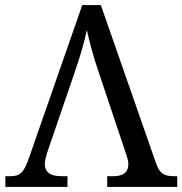

<svg xmlns="http://www.w3.org/2000/svg" viewBox="-20 -734 716 754"><path d="M1 0H245V-42H222C178 -42 156 -57 156 -91C156 -102 160 -118 165 -134L275 -455C296 -517 311 -568 321 -616C332 -568 346 -514 366 -455L476 -127C481 -112 484 -101 484 -90C484 -57 464 -42 424 -42H401V0H676V-42H663C624 -42 606 -53 592 -95L376 -714H303L96 -120C74 -55 59 -42 20 -42H1Z"/></svg>

Font: Noto Serif Thai
Style: Regular
Weight: 400
Designer: Monotype Design Team
Foundry: Monotype Imaging Inc.
Version: Version 1.901